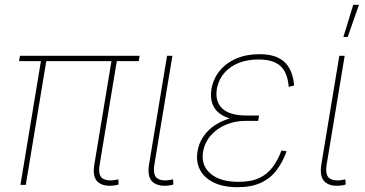

<svg xmlns="http://www.w3.org/2000/svg" viewBox="-20 -777 1533 807"><path d="M469.7 1Q420.4 10.3 393.8 -10Q367.2 -30.3 376.5 -85.4L450.2 -530.8H472.7L398.9 -85.4Q391.1 -39.1 412.1 -26.4Q433.1 -13.7 472.2 -22Q475.6 -22.9 474.9 -22.7Q474.1 -22.5 477.5 -22.9L478.5 -1.5Q476.6 -1 474.4 -0.5Q472.2 0 469.7 1ZM65.9 0 153.8 -530.8H176.3L88.4 0ZM60.1 -520 64 -542.5H566.9L563 -520Z M700.2 1Q650.9 10.3 624.3 -10Q597.7 -30.3 606.4 -85.4L682.1 -542.5H704.6L628.9 -85.4Q621.6 -39.1 642.6 -26.4Q663.6 -13.7 702.6 -22Q706.1 -22.9 705.3 -22.7Q704.6 -22.5 707.5 -22.9L709 -1.5Q707 -1 704.8 -0.5Q702.6 0 700.2 1Z M979 9.8Q918.5 9.8 878.4 -9.8Q838.4 -29.3 820.8 -63Q803.2 -96.7 810.1 -140.1Q815.9 -175.8 835.2 -203.9Q854.5 -231.9 884 -251.2Q913.6 -270.5 950.9 -280.8Q988.3 -291 1030.8 -291H1068.8L1065.4 -269H1012.7Q968.8 -269 930.4 -253.2Q892.1 -237.3 866.2 -208Q840.3 -178.7 833.5 -138.2Q824.2 -82.5 864.5 -47.6Q904.8 -12.7 982.4 -12.7Q1035.2 -12.7 1069.6 -28.8Q1104 -44.9 1126 -74.5Q1147.9 -104 1163.1 -144.5L1184.6 -141.1Q1168.5 -96.2 1142.8 -62Q1117.2 -27.8 1077.1 -9Q1037.1 9.8 979 9.8ZM1026.9 -269Q982.9 -269 950.7 -277.8Q918.5 -286.6 898.7 -303.5Q878.9 -320.3 871.3 -345.2Q863.8 -370.1 868.7 -402.3Q876.5 -446.8 903.6 -479.7Q930.7 -512.7 973.4 -531Q1016.1 -549.3 1070.8 -549.3Q1118.7 -549.3 1149.4 -534.2Q1180.2 -519 1196.5 -489.7Q1212.9 -460.4 1216.3 -417.5L1193.4 -412.1Q1189 -471.2 1159.2 -499Q1129.4 -526.9 1067.4 -526.9Q995.1 -526.9 948.7 -493.7Q902.3 -460.4 891.6 -404.3Q882.8 -350.6 914.3 -321Q945.8 -291.5 1016.1 -291.5H1068.8L1065.4 -269Z M1424.3 1Q1375 10.3 1348.4 -10Q1321.8 -30.3 1330.6 -85.4L1406.2 -542.5H1428.7L1353 -85.4Q1345.7 -39.1 1366.7 -26.4Q1387.7 -13.7 1426.8 -22Q1430.2 -22.9 1429.4 -22.7Q1428.7 -22.5 1431.6 -22.9L1433.1 -1.5Q1431.2 -1 1429 -0.5Q1426.8 0 1424.3 1ZM1423.3 -621.6 1464.8 -756.8H1488.8L1441.4 -621.6Z"/></svg>

Font: Inter 16pt Thin
Style: Italic
Weight: 250
Italic angle: -9.3988°
Version: Version 4.001;git-66647c0bb